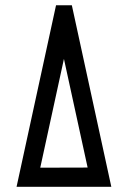

<svg xmlns="http://www.w3.org/2000/svg" viewBox="-20 -716 490 736"><path d="M315.9 -73.7 225.1 -490.2 134.3 -73.2ZM43.5 0 194.8 -695.8H255.4L406.7 0Z"/></svg>

Font: Anka/Coder Narrow
Style: Regular
Weight: 400
Width: 3
Monospace: yes
Version: Version 001.100